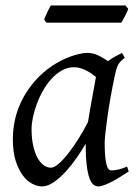

<svg xmlns="http://www.w3.org/2000/svg" viewBox="-20 -646 490 686"><path d="M294.4 -210.4Q297.9 -232.4 302 -256.1Q306.2 -279.8 310.3 -301.8Q314.5 -323.7 317.6 -342Q320.8 -360.4 322.8 -371.1Q315.4 -377 306.6 -383.1Q297.9 -389.2 287.8 -394.3Q277.8 -399.4 266.8 -402.6Q255.9 -405.8 244.1 -405.8Q221.7 -405.8 201.9 -394.8Q182.1 -383.8 165.3 -365.7Q148.4 -347.7 135 -324.5Q121.6 -301.3 112.3 -276.6Q103 -252 97.9 -228Q92.8 -204.1 92.8 -185.1Q92.8 -153.3 98.1 -127.9Q103.5 -102.5 112.8 -84.5Q122.1 -66.4 134.8 -56.6Q147.5 -46.9 162.1 -46.9Q173.8 -46.9 190.7 -61.8Q207.5 -76.7 225.8 -100.3Q244.1 -124 262.2 -153.1Q280.3 -182.1 294.4 -210.4ZM439.9 -33.2Q397.5 -5.4 371.3 7.3Q345.2 20 331.1 20Q322.3 20 314.2 13.9Q306.2 7.8 299.8 -9Q293.5 -25.9 289.8 -55.7Q286.1 -85.4 286.1 -132.8Q273.4 -110.4 255.1 -83.7Q236.8 -57.1 215.8 -33.9Q194.8 -10.7 172.6 4.6Q150.4 20 129.9 20Q113.8 20 95.5 10.7Q77.1 1.5 61.8 -18.8Q46.4 -39.1 36.1 -71Q25.9 -103 25.9 -148.9Q25.9 -187.5 34.9 -224.4Q43.9 -261.2 62 -294.9Q80.1 -328.6 106.2 -358.2Q132.3 -387.7 167 -411.1Q180.2 -419.9 196 -428.2Q211.9 -436.5 228.8 -442.9Q245.6 -449.2 262.2 -453.1Q278.8 -457 293.9 -457Q304.2 -457 314 -454.3Q323.7 -451.7 332.8 -447.3Q341.8 -442.9 350.1 -437.7Q358.4 -432.6 365.7 -427.7Q377 -436 389.6 -443.1Q402.3 -450.2 416 -457L425.8 -439.9Q417.5 -433.1 412.1 -427.7Q406.7 -422.4 402.6 -415.3Q398.4 -408.2 395.5 -397.9Q392.6 -387.7 389.2 -371.1Q381.8 -335.9 375.2 -299.1Q368.7 -262.2 364 -229.5Q359.4 -196.8 356.7 -171.9Q354 -147 354 -136.2Q354 -108.4 355.7 -89.4Q357.4 -70.3 360.4 -58.8Q363.3 -47.4 367.7 -42.2Q372.1 -37.1 377.9 -37.1Q387.7 -37.1 401.1 -39.8Q414.6 -42.5 434.1 -50.8ZM438 -614.3Q436.5 -608.9 433.3 -602.1Q430.2 -595.2 426.5 -588.4Q422.9 -581.5 419.4 -575.2Q416 -568.8 413.6 -564.9H145.5L137.7 -576.7Q139.6 -581.5 142.6 -588.1Q145.5 -594.7 148.7 -601.6Q151.9 -608.4 155.3 -615Q158.7 -621.6 161.6 -626.5H428.7Z"/></svg>

Font: Gentium Plus APac
Style: Italic
Weight: 400
Italic angle: -8°
Designer: J. Victor Gaultney, Annie Olsen, Iska Routamaa, Becca Hirsbrunner
Foundry: SIL International
Version: Version 5.000